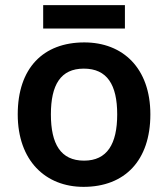

<svg xmlns="http://www.w3.org/2000/svg" viewBox="-20 -717 654 747"><path d="M466 -697H148V-606H466ZM565 -272C565 -452 458 -552 308 -552C148 -552 49 -452 49 -272C49 -92 157 10 305 10C465 10 565 -92 565 -272ZM178 -272C178 -387 216 -450 306 -450C397 -450 436 -387 436 -272C436 -157 397 -92 307 -92C216 -92 178 -157 178 -272Z"/></svg>

Font: Noto Sans Arabic SemBd
Style: Regular
Weight: 600
Designer: Monotype Design Team, Nadine Chahine, Nizar Qandah and Khaled Hosny
Foundry: Monotype Imaging Inc.
Version: Version 2.012